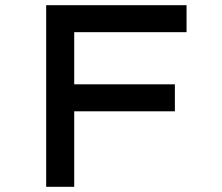

<svg xmlns="http://www.w3.org/2000/svg" viewBox="-20 -720 854 740"><path d="M266 0V-291H654V-395H266V-596H699V-700H158V0Z"/></svg>

Font: Lexend Peta
Style: Regular
Weight: 400
Designer: Bonnie Shaver-Troup, Thomas Jockin
Foundry: Lexend
Version: Version 1.007